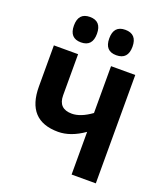

<svg xmlns="http://www.w3.org/2000/svg" viewBox="-136 -820 771 909"><g transform="rotate(20 250.0 -365.5)"><path d="M397 -667Q397 -731 338 -731Q280 -731 280 -667Q280 -603 338 -603Q397 -603 397 -667ZM218 -667Q218 -731 160 -731Q102 -731 102 -667Q102 -603 160 -603Q218 -603 218 -667ZM455 0V-546H333V-310Q279 -271 235 -271Q167 -271 167 -339V-546H45V-339Q45 -168 203 -168Q266 -168 333 -215V0Z"/></g></svg>

Font: Noto Sans Mono UI Condensed
Style: Bold
Weight: 700
Width: 3
Designer: Monotype Design team
Foundry: Monotype Imaging Inc.
Version: 1.000